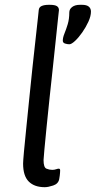

<svg xmlns="http://www.w3.org/2000/svg" viewBox="-20 -772 398 798"><path d="M187 -752Q208 -752 216.5 -746.5Q225 -741 225 -730Q225 -730 221.5 -698Q218 -666 212.5 -612.5Q207 -559 200 -494.5Q193 -430 186 -364.5Q179 -299 173.5 -243Q168 -187 164.5 -150Q161 -113 161 -107Q161 -76 173 -71Q185 -66 197 -66Q206 -66 213 -68.5Q220 -71 224 -71Q230 -71 230 -64Q230 -63 229.5 -53.5Q229 -44 226 -27Q222 -8 201 -1Q180 6 166 6Q123 6 99.5 -17.5Q76 -41 76 -92Q76 -102 79.5 -141Q83 -180 89 -237.5Q95 -295 101.5 -361Q108 -427 115 -492Q122 -557 128 -610.5Q134 -664 137.5 -696.5Q141 -729 141 -730Q142 -742 153 -747Q164 -752 183 -752ZM321 -752Q340 -752 349 -744.5Q358 -737 358 -724Q358 -705 347.5 -682Q337 -659 322 -637.5Q307 -616 292 -602Q277 -588 268 -588Q260 -588 250.5 -591Q241 -594 241 -603Q241 -616 248 -633Q255 -650 261.5 -671.5Q268 -693 268 -720Q268 -734 280 -743Q292 -752 312 -752Z"/></svg>

Font: Asap VF Beta
Style: Italic
Weight: 400
Italic angle: -6°
Designer: Pablo Cosgaya
Foundry: Pablo Cosgaya
Version: Version 1.007